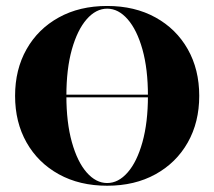

<svg xmlns="http://www.w3.org/2000/svg" viewBox="-20 -602 708 634"><path d="M105.6 -280.6V-289.5H561.3V-280.6ZM333.9 11.3Q242.7 11.3 174.2 -26.6Q105.6 -64.5 67.7 -131.5Q29.8 -198.4 29.8 -285.5Q29.8 -372.6 67.7 -439.5Q105.6 -506.5 174.2 -544.4Q242.7 -582.3 333.9 -582.3Q425 -582.3 493.5 -544.4Q562.1 -506.5 600 -439.5Q637.9 -372.6 637.9 -285.5Q637.9 -198.4 600 -131.5Q562.1 -64.5 493.5 -26.6Q425 11.3 333.9 11.3ZM333.9 2.4Q371 2.4 401.6 -32.7Q432.3 -67.7 450.4 -132.7Q468.5 -197.6 468.5 -285.5Q468.5 -374.2 450.4 -438.7Q432.3 -503.2 401.6 -538.3Q371 -573.4 333.9 -573.4Q296.8 -573.4 266.1 -538.3Q235.5 -503.2 217.3 -438.7Q199.2 -374.2 199.2 -285.5Q199.2 -197.6 217.3 -132.7Q235.5 -67.7 266.1 -32.7Q296.8 2.4 333.9 2.4Z"/></svg>

Font: Playfair 144pt SemiCondensed Black
Style: Regular
Weight: 900
Width: 4
Designer: Claus Eggers Sørensen
Foundry: Claus Eggers Sørensen
Version: Version 2.203